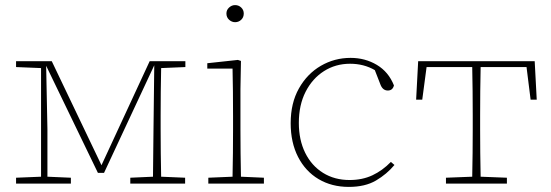

<svg xmlns="http://www.w3.org/2000/svg" viewBox="-20 -720 2161 753"><path d="M43 0V-23L141 -27V-453L43 -457V-480H183L378 -72L567 -480H707V-457L612 -453Q611 -413 610.5 -360.5Q610 -308 610 -267V-213Q610 -172 610.5 -120Q611 -68 612 -27L706 -23V0H491V-23L580 -27L582 -213L585 -464L388 -42H364L161 -462L166 -213V-27L258 -23V0Z M797 0V-23L892 -27Q893 -68 893.5 -120Q894 -172 894 -213V-263Q894 -314 893.5 -362Q893 -410 892 -451H793V-472L913 -485L925 -481L923 -371V-213Q923 -172 923.5 -120Q924 -68 925 -27L1015 -23V0ZM902 -633Q889 -633 878.5 -642.5Q868 -652 868 -667Q868 -681 878.5 -690.5Q889 -700 902 -700Q916 -700 926 -690.5Q936 -681 936 -667Q936 -652 926 -642.5Q916 -633 902 -633Z M1348 13Q1281 13 1229.5 -17.5Q1178 -48 1149 -104.5Q1120 -161 1120 -237Q1120 -316 1152.5 -373.5Q1185 -431 1238.5 -462Q1292 -493 1355 -493Q1412 -493 1458 -465.5Q1504 -438 1525 -385Q1520 -365 1501 -365Q1482 -365 1473 -386L1450 -445Q1407 -470 1353 -470Q1296 -470 1250.5 -441Q1205 -412 1178.5 -360Q1152 -308 1152 -238Q1152 -171 1177 -120.5Q1202 -70 1247 -42Q1292 -14 1351 -14Q1401 -14 1440.5 -32.5Q1480 -51 1513 -85L1527 -73Q1497 -37 1454.5 -12Q1412 13 1348 13Z M1612 -329 1620 -480H2077L2085 -329H2061L2045 -457H1865Q1864 -416 1863.5 -363Q1863 -310 1863 -267V-213Q1863 -172 1863.5 -120Q1864 -68 1865 -27L1968 -23V0H1729V-23L1832 -27Q1833 -68 1833.5 -120Q1834 -172 1834 -213V-267Q1834 -310 1833.5 -363Q1833 -416 1832 -457H1653L1636 -329Z"/></svg>

Font: Source Serif 4 SmText ExtraLight
Style: Regular
Weight: 200
Designer: Frank Grießhammer
Foundry: Adobe
Version: Version 4.005;hotconv 1.1.0;makeotfexe 2.6.0